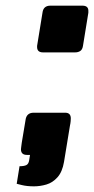

<svg xmlns="http://www.w3.org/2000/svg" viewBox="-20 -561 332 678"><path d="M132 -376Q111 -376 111 -395Q111 -396 111 -397Q111 -398 111 -399L130 -516Q133 -541 158 -541H271Q292 -541 292 -523Q292 -522 292 -520Q292 -518 292 -516L273 -399Q271 -386 263.5 -381Q256 -376 245 -376ZM100 97Q75 97 57 92.5Q39 88 39 88L49 26Q65 26 73 22Q81 18 83 5L86 -14H75Q54 -14 54 -34Q54 -37 55 -43Q56 -49 57 -58L70 -136Q73 -163 99 -163H210Q230 -163 230 -143Q230 -140 229.5 -133Q229 -126 227 -117L206 11Q200 46 183 65Q166 84 144 90.5Q122 97 100 97Z"/></svg>

Font: Exo Thin Black
Style: Italic
Weight: 900
Italic angle: -9°
Version: Version 2.000